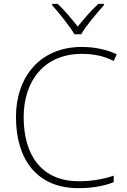

<svg xmlns="http://www.w3.org/2000/svg" viewBox="-20 -968 658 998"><path d="M367 -790H402C426 -832 483 -900 520 -941V-948H491C454 -914 414 -867 384 -830C355 -867 316 -914 280 -948H251V-941C288 -900 342 -832 367 -790ZM405 -688C461 -688 517 -679 571 -651L587 -686C532 -711 471 -724 405 -724C189 -724 63 -569 63 -360C63 -138 173 10 387 10C466 10 525 -3 571 -21V-55C521 -38 463 -26 389 -26C199 -26 103 -158 103 -359C103 -551 213 -688 405 -688Z"/></svg>

Font: Noto Sans Tamil ExtraLight
Style: Regular
Weight: 200
Designer: Jelle Bosma - Monotype Design Team
Foundry: Monotype Imaging Inc.
Version: Version 2.004